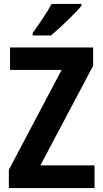

<svg xmlns="http://www.w3.org/2000/svg" viewBox="-20 -955 523 975"><path d="M394 -935H242C218 -890 179 -833 146 -788V-775H239C286 -814 363 -888 394 -926ZM460 0V-115H185L453 -621V-714H31V-600H293L25 -93V0Z"/></svg>

Font: Noto Sans Display SemiCondensed
Style: Bold
Weight: 700
Width: 4
Designer: Monotype Design Team
Foundry: Monotype Imaging Inc.
Version: Version 1.900